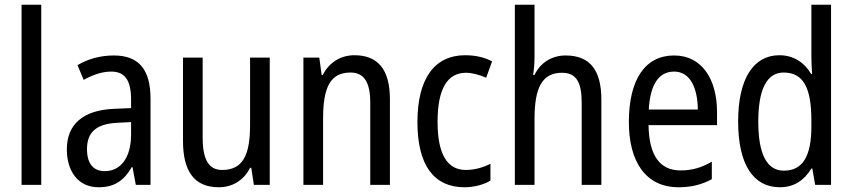

<svg xmlns="http://www.w3.org/2000/svg" viewBox="-20 -780 3596 810"><path d="M154 0V-760H71V0Z M460 -546C403 -546 350 -531 307 -505L333 -443C373 -465 411 -478 449 -478C506 -478 533 -443 533 -359V-324L463 -321C331 -316 262 -256 262 -150C262 -58 309 10 396 10C463 10 503 -18 536 -75H539L553 0H615V-363C615 -483 569 -546 460 -546ZM476 -262 533 -265V-213C533 -113 488 -58 422 -58C376 -58 347 -87 347 -151C347 -220 384 -258 476 -262Z M1118 -537H1035V-253C1035 -126 1005 -63 917 -63C861 -63 835 -106 835 -199V-537H752V-186C752 -62 796 10 903 10C959 10 1008 -18 1035 -72H1040L1051 0H1118Z M1475 -547C1419 -547 1369 -518 1342 -464H1337L1327 -537H1260V0H1343V-279C1343 -413 1374 -474 1459 -474C1517 -474 1542 -431 1542 -347V0H1625V-360C1625 -488 1574 -547 1475 -547Z M1939 10C1978 10 2019 0 2049 -18V-89C2017 -73 1982 -63 1945 -63C1866 -63 1826 -131 1826 -266C1826 -403 1866 -473 1946 -473C1973 -473 2004 -464 2031 -452L2056 -521C2027 -537 1988 -547 1942 -547C1813 -547 1741 -448 1741 -265C1741 -80 1813 10 1939 10Z M2235 -543V-760H2152V0H2235V-278C2235 -410 2267 -473 2351 -473C2410 -473 2434 -435 2434 -347V0H2517V-360C2517 -484 2469 -546 2366 -546C2310 -546 2260 -517 2235 -464H2229C2233 -487 2235 -515 2235 -543Z M2824 -546C2702 -546 2633 -445 2633 -265C2633 -102 2701 10 2843 10C2897 10 2940 -1 2983 -24V-98C2939 -72 2898 -61 2851 -61C2763 -61 2718 -125 2716 -252H3005V-308C3005 -444 2942 -546 2824 -546ZM2824 -478C2893 -478 2923 -407 2924 -318H2717C2723 -425 2760 -478 2824 -478Z M3270 10C3331 10 3373 -20 3403 -69H3407L3419 0H3486V-760H3403V-543C3403 -523 3404 -494 3406 -468H3402C3373 -517 3327 -547 3268 -547C3159 -547 3094 -448 3094 -268C3094 -86 3158 10 3270 10ZM3287 -60C3214 -60 3179 -132 3179 -267C3179 -399 3213 -474 3286 -474C3370 -474 3403 -408 3403 -272V-246C3403 -122 3367 -60 3287 -60Z"/></svg>

Font: Noto Sans Georgian Condensed
Style: Regular
Weight: 400
Width: 3
Designer: Monotype Design Team, Akaki Razmadze
Foundry: Google LLC
Version: Version 2.005